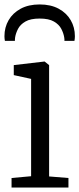

<svg xmlns="http://www.w3.org/2000/svg" viewBox="-21 -844 357 864"><path d="M31 0V-43L119 -51V-489L41 -506V-551L178 -567H180L200 -551V-50L287 -43V0ZM157.5 -824Q207.5 -824 243 -804.8Q278.5 -785.5 297.2 -753.2Q316 -721 316 -681Q316 -676.5 315.5 -671Q315 -665.5 314 -660H269Q269 -662.5 269 -666.5Q269 -670.5 268 -675.5Q265 -694.5 254.8 -714.2Q244.5 -734 221.5 -747.2Q198.5 -760.5 157.5 -760.5Q116.5 -760.5 93.5 -747.2Q70.5 -734 60.2 -714.2Q50 -694.5 47 -675.5Q46.5 -670.5 46.2 -666.5Q46 -662.5 46 -660H1Q0 -665.5 -0.5 -671Q-1 -676.5 -1 -681Q-1 -721 17.8 -753.2Q36.5 -785.5 72 -804.8Q107.5 -824 157.5 -824Z"/></svg>

Font: Merriweather Light
Style: Regular
Weight: 300
Version: Version 2.100